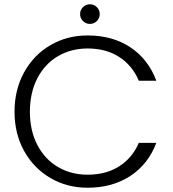

<svg xmlns="http://www.w3.org/2000/svg" viewBox="-20 -873 811 899"><path d="M401 -761Q382 -761 368.5 -774.5Q355 -788 355 -807Q355 -826 368.5 -839.5Q382 -853 401 -853Q420 -853 433.5 -839.5Q447 -826 447 -807Q447 -788 433.5 -774.5Q420 -761 401 -761ZM48 -350Q48 -453 93 -534.5Q138 -616 216 -661.5Q294 -707 390 -707Q507 -707 590.5 -651.5Q674 -596 712 -495H630Q600 -566 538.5 -606Q477 -646 390 -646Q313 -646 251.5 -610Q190 -574 155 -506.5Q120 -439 120 -350Q120 -261 155 -194Q190 -127 251.5 -91Q313 -55 390 -55Q477 -55 538.5 -94.5Q600 -134 630 -204H712Q674 -104 590 -49Q506 6 390 6Q294 6 216 -39.5Q138 -85 93 -166Q48 -247 48 -350Z"/></svg>

Font: Fz Poppins Light
Style: Regular
Weight: 300
Designer: Ninad Kale (Devanagari), Jonny Pinhorn (Latin)
Foundry: Indian Type Foundry
Version: Vit hóa bi Vntype.Com & FontZin.Com